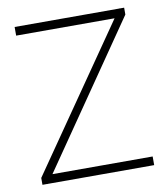

<svg xmlns="http://www.w3.org/2000/svg" viewBox="-81 -783 747 853"><g transform="rotate(-10 292.5 -356.0)"><path d="M546 -39V0H67L66 2V0H42V-31L486 -673H42V-712H513L514 -714V-712H536V-681L94 -39Z"/></g></svg>

Font: MuliDisplayVN ExtraLight
Style: Regular
Weight: 200
Designer: Vernon Adams
Foundry: Vernon Adams
Version: Version 2.100